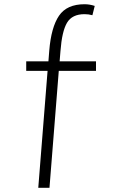

<svg xmlns="http://www.w3.org/2000/svg" viewBox="-20 -715 540 908"><path d="M434 -380H258L214 173H161L205 -380H104V-425H209L213 -476Q222 -586 259 -640.5Q296 -695 380 -695Q404 -695 428 -687L417 -643Q399 -648 380 -648Q321 -648 297 -607.5Q273 -567 266 -474L262 -425H434Z"/></svg>

Font: Martel Sans ExtraLight
Style: Regular
Weight: 275
Designer: Dan Reynolds and Mathieu Réguer
Foundry: Dan Reynolds and Mathieu Réguer
Version: Version 1.002; ttfautohint (v1.1) -l 5 -r 5 -G 72 -x 0 -D la